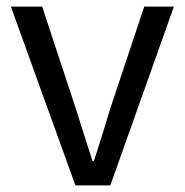

<svg xmlns="http://www.w3.org/2000/svg" viewBox="-20 -563 561 583"><path d="M209 0H315L508 -543H418L315 -234C299 -181 282 -125 265 -74H261C244 -125 227 -181 210 -234L108 -543H13Z"/></svg>

Font: Source Han Sans TC
Style: Regular
Weight: 400
Designer: Ryoko NISHIZUKA 西塚涼子 (kana, bopomofo & ideographs); Paul D. Hunt (Latin, Greek & Cyrillic); Sandoll Communications 산돌커뮤니
Foundry: Adobe
Version: Version 2.002;hotconv 1.0.116;makeotfexe 2.5.65601